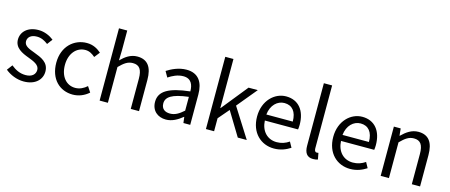

<svg xmlns="http://www.w3.org/2000/svg" viewBox="-49 -1413 4783 2043"><g transform="rotate(15 2342.0 -391.5)"><path d="M234 13C362 13 432 -60 432 -148C432 -251 345 -283 266 -313C205 -336 149 -355 149 -407C149 -449 181 -485 250 -485C298 -485 336 -465 373 -437L417 -496C375 -529 316 -557 249 -557C131 -557 61 -489 61 -403C61 -311 144 -274 220 -246C280 -223 344 -199 344 -143C344 -96 309 -58 237 -58C172 -58 123 -84 76 -122L31 -62C83 -19 157 13 234 13Z M774 13C839 13 901 -12 950 -56L910 -117C876 -86 832 -63 782 -63C682 -63 614 -146 614 -271C614 -396 686 -481 785 -481C828 -481 861 -461 893 -433L940 -493C901 -527 852 -557 781 -557C642 -557 519 -452 519 -271C519 -91 630 13 774 13Z M1069 0H1160V-394C1215 -449 1253 -477 1309 -477C1381 -477 1412 -434 1412 -332V0H1503V-344C1503 -483 1451 -557 1337 -557C1263 -557 1207 -516 1157 -466L1160 -578V-796H1069Z M1801 13C1868 13 1929 -22 1981 -65H1984L1992 0H2067V-334C2067 -468 2011 -557 1879 -557C1792 -557 1715 -518 1665 -486L1701 -423C1744 -452 1801 -481 1864 -481C1953 -481 1976 -414 1976 -344C1745 -318 1642 -259 1642 -141C1642 -43 1710 13 1801 13ZM1827 -60C1773 -60 1731 -85 1731 -147C1731 -217 1793 -262 1976 -284V-132C1923 -85 1880 -60 1827 -60Z M2240 0H2330V-143L2432 -262L2591 0H2690L2485 -324L2666 -543H2564L2333 -256H2330V-796H2240Z M2991 13C3065 13 3123 -12 3171 -43L3138 -103C3098 -76 3055 -60 3002 -60C2899 -60 2828 -134 2822 -250H3188C3190 -263 3192 -282 3192 -302C3192 -457 3114 -557 2976 -557C2850 -557 2731 -447 2731 -271C2731 -92 2847 13 2991 13ZM2821 -316C2832 -422 2900 -484 2977 -484C3062 -484 3112 -425 3112 -316Z M3422 13C3447 13 3462 10 3475 5L3462 -65C3452 -63 3448 -63 3443 -63C3429 -63 3417 -74 3417 -102V-796H3326V-108C3326 -31 3354 13 3422 13Z M3830 13C3904 13 3962 -12 4010 -43L3977 -103C3937 -76 3894 -60 3841 -60C3738 -60 3667 -134 3661 -250H4027C4029 -263 4031 -282 4031 -302C4031 -457 3953 -557 3815 -557C3689 -557 3570 -447 3570 -271C3570 -92 3686 13 3830 13ZM3660 -316C3671 -422 3739 -484 3816 -484C3901 -484 3951 -425 3951 -316Z M4165 0H4256V-394C4311 -449 4349 -477 4405 -477C4477 -477 4508 -434 4508 -332V0H4599V-344C4599 -483 4547 -557 4433 -557C4359 -557 4303 -516 4251 -465H4248L4240 -543H4165Z"/></g></svg>

Font: Microsoft YaHei
Style: Regular
Weight: 400
Designer: Ryoko NISHIZUKA 西塚涼子 (kana, bopomofo & ideographs); Paul D. Hunt (Latin, Greek & Cyrillic); Sandoll Communications 산돌커뮤니
Foundry: Adobe
Version: Version 2.001;hotconv 1.0.111;makeotfexe 2.5.65597